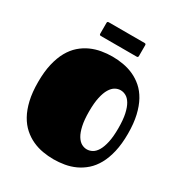

<svg xmlns="http://www.w3.org/2000/svg" viewBox="-209 -1041 1128 1204"><g transform="rotate(30 355.0 -439.5)"><path d="M355 19Q315.9 19 276.6 12.2Q237.3 5.4 201.2 -11.2Q165 -27.8 133.8 -55.4Q102.5 -83 79.3 -124.3Q56.2 -165.5 43 -221.9Q29.8 -278.3 29.8 -353Q29.8 -427.2 43 -483.9Q56.2 -540.5 79.3 -581.8Q102.5 -623 133.8 -650.4Q165 -677.7 201.2 -694.1Q237.3 -710.4 276.6 -717.3Q315.9 -724.1 355 -724.1Q394 -724.1 433.6 -717.3Q473.1 -710.4 509.3 -694.1Q545.4 -677.7 576.7 -650.4Q607.9 -623 630.9 -581.8Q653.8 -540.5 667 -483.9Q680.2 -427.2 680.2 -353Q680.2 -278.8 667 -222.2Q653.8 -165.5 630.9 -124.3Q607.9 -83 576.7 -55.4Q545.4 -27.8 509.3 -11.2Q473.1 5.4 433.6 12.2Q394 19 355 19ZM398.9 -353Q398.9 -292 408 -251Q417 -210 432.1 -185.1Q447.3 -160.2 466.1 -149.7Q484.9 -139.2 504.9 -139.2Q524.9 -139.2 543.9 -149.7Q563 -160.2 577.9 -185.1Q592.8 -210 601.8 -251Q610.8 -292 610.8 -353Q610.8 -414.1 601.8 -455.1Q592.8 -496.1 577.9 -521Q563 -545.9 543.9 -556.4Q524.9 -566.9 504.9 -566.9Q484.9 -566.9 466.1 -556.4Q447.3 -545.9 432.1 -521Q417 -496.1 408 -455.1Q398.9 -414.1 398.9 -353ZM226.1 -799.3Q215.8 -799.3 215.8 -810.1V-888.2Q215.8 -898.4 226.1 -898.4H485.8Q496.1 -898.4 496.1 -888.2V-810.1Q496.1 -799.3 485.8 -799.3Z"/></g></svg>

Font: Fascinate Cyrillic
Style: Regular
Weight: 900
Designer: Denis Ignatov
Foundry: Astigmatic (AOETI)
Version: Version 1.00 November 30, 2018, initial release